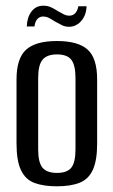

<svg xmlns="http://www.w3.org/2000/svg" viewBox="-20 -647 398 674"><path d="M180 7Q132 7 100.5 -5Q69 -17 53.5 -50Q38 -83 38 -143V-368Q38 -442 71.5 -472.5Q105 -503 180 -503Q254 -503 287.5 -473Q321 -443 321 -368V-143Q321 -84 306 -51Q291 -18 259.5 -5.5Q228 7 180 7ZM180 -40Q215 -40 230 -58Q245 -76 245 -123V-373Q245 -418 230.5 -437Q216 -456 180 -456Q145 -456 129.5 -437.5Q114 -419 114 -373V-123Q114 -76 129.5 -58Q145 -40 180 -40ZM223 -553Q209 -553 198.5 -558Q188 -563 174 -571Q165 -577 154 -583Q143 -589 131 -589Q119 -589 111 -580Q103 -571 101 -554H74Q75 -586 90.5 -606.5Q106 -627 132 -627Q147 -627 159 -621.5Q171 -616 183 -608Q194 -602 203.5 -597Q213 -592 223 -592Q236 -592 244 -600.5Q252 -609 255 -625H284Q283 -602 274 -586Q265 -570 251.5 -561.5Q238 -553 223 -553Z"/></svg>

Font: Alumni Sans Thin Medium
Style: Regular
Weight: 500
Version: Version 1.018